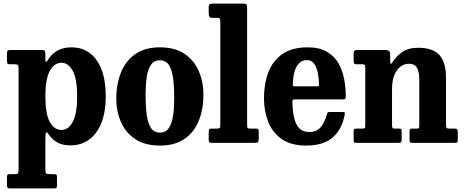

<svg xmlns="http://www.w3.org/2000/svg" viewBox="-20 -800 2598 1075"><path d="M19 -463V-501Q19 -514 23.8 -517Q28.5 -520 40.5 -520H213.5Q224.5 -520 229.2 -517Q234 -514 234 -502.5V-468Q234 -441 247 -462.5Q266 -495.5 299.2 -515.2Q332.5 -535 380 -535Q469.5 -535 520.8 -463.5Q572 -392 572 -260.5Q572 -129.5 518.2 -57.8Q464.5 14 375 14Q331 14 302.2 -1.8Q273.5 -17.5 254.5 -45.5Q243.5 -61 238.8 -59Q234 -57 234 -18.5V150.5Q234 166 237.8 170.5Q241.5 175 255.5 175H281.5Q292 175 295.5 178Q299 181 299 192.5V236.5Q299 249.5 295.5 252.2Q292 255 279 255H38Q25.5 255 22.2 251Q19 247 19 235V193Q19 182.5 21.8 178.8Q24.5 175 35 175H64.5Q78 175 81 170.5Q84 166 84 150V-417.5Q84 -433 79.5 -436.5Q75 -440 64 -440H36.5Q25 -440 22 -444.2Q19 -448.5 19 -463ZM234 -260.5Q234 -164 258.2 -118.2Q282.5 -72.5 324.5 -72.5Q363 -72.5 387.5 -118.2Q412 -164 412 -260.5Q412 -357.5 387.5 -403Q363 -448.5 324.5 -448.5Q283.5 -448.5 258.8 -403Q234 -357.5 234 -260.5Z M631 -247.5Q631 -327.5 656.8 -392.8Q682.5 -458 736.5 -496.5Q790.5 -535 875 -535Q960 -535 1014 -498Q1068 -461 1093.5 -400.5Q1119 -340 1119 -270Q1119 -190 1093.5 -125.5Q1068 -61 1014 -23Q960 15 875 15Q790.5 15 736.5 -21.5Q682.5 -58 656.8 -117.8Q631 -177.5 631 -247.5ZM795 -270Q795 -207 801.2 -159Q807.5 -111 824.8 -84.2Q842 -57.5 875 -57.5Q908.5 -57.5 925.8 -83.5Q943 -109.5 949.2 -153.2Q955.5 -197 955.5 -250Q955.5 -313.5 949.2 -361.2Q943 -409 925.8 -435.8Q908.5 -462.5 875 -462.5Q842 -462.5 824.8 -436.5Q807.5 -410.5 801.2 -367Q795 -323.5 795 -270Z M1195 -700H1168.5Q1156 -700 1152.2 -706Q1148.5 -712 1148.5 -727V-756.5Q1148.5 -773.5 1154.2 -776.8Q1160 -780 1176.5 -780H1336.5Q1353.5 -780 1358.5 -776.5Q1363.5 -773 1363.5 -755.5V-104Q1363.5 -88.5 1365.8 -84.2Q1368 -80 1381.5 -80H1413.5Q1422 -80 1425.2 -77.2Q1428.5 -74.5 1428.5 -65V-23.5Q1428.5 -7 1423.2 -3.5Q1418 0 1402 0H1168.5Q1157 0 1152.8 -2.8Q1148.5 -5.5 1148.5 -17.5V-60.5Q1148.5 -71.5 1151.2 -75.8Q1154 -80 1165 -80H1196.5Q1207 -80 1210.2 -83.5Q1213.5 -87 1213.5 -103.5V-678.5Q1213.5 -693.5 1209.8 -696.8Q1206 -700 1195 -700Z M1458 -250Q1458 -330 1482.2 -394.5Q1506.5 -459 1560.5 -497Q1614.5 -535 1702.5 -535Q1768.5 -535 1810.5 -510.2Q1852.5 -485.5 1875.2 -445.2Q1898 -405 1907 -356.5Q1916 -308 1916 -260.5Q1916 -249.5 1912.8 -246.5Q1909.5 -243.5 1898.5 -243.5H1631Q1622 -243.5 1619.5 -240.8Q1617 -238 1617 -229Q1618 -183.5 1625.8 -145.2Q1633.5 -107 1653.5 -84Q1673.5 -61 1710.5 -61Q1754 -61 1776.5 -89Q1799 -117 1810.5 -161Q1811.5 -166.5 1814.8 -169.8Q1818 -173 1826 -173H1898.5Q1907.5 -173 1909.5 -170.5Q1911.5 -168 1910.5 -161.5Q1896.5 -78 1844 -31.5Q1791.5 15 1694.5 15Q1608.5 15 1556.5 -22Q1504.5 -59 1481.2 -119.5Q1458 -180 1458 -250ZM1633 -316.5H1752.5Q1762.5 -316.5 1764.2 -318Q1766 -319.5 1766 -327.5Q1766 -357.5 1760 -389Q1754 -420.5 1739.5 -442Q1725 -463.5 1698.5 -463.5Q1670 -463.5 1653 -444.5Q1636 -425.5 1628.2 -395.5Q1620.5 -365.5 1619.5 -332Q1619 -323 1620.5 -319.8Q1622 -316.5 1633 -316.5Z M2008 -440H1977.5Q1965.5 -440 1962.8 -444.2Q1960 -448.5 1960 -462V-498Q1960 -511.5 1964.8 -515.8Q1969.5 -520 1982 -520H2139Q2150.5 -520 2157.5 -515Q2164.5 -510 2164.5 -496V-466.5Q2164.5 -446 2167.2 -443Q2170 -440 2178 -452.5Q2198 -484.5 2232 -508.5Q2266 -532.5 2320.5 -532.5Q2406.5 -532.5 2441.8 -490.2Q2477 -448 2477 -368V-102Q2477 -87.5 2480.8 -83.8Q2484.5 -80 2497.5 -80H2527.5Q2543 -80 2543 -62.5V-21Q2543 -5.5 2539.5 -2.8Q2536 0 2521 0H2290Q2278.5 0 2275.8 -3.8Q2273 -7.5 2273 -19.5V-60Q2273 -69 2274.8 -74.5Q2276.5 -80 2285 -80H2314Q2323.5 -80 2325.5 -83.2Q2327.5 -86.5 2327.5 -100V-350.5Q2327.5 -398.5 2314.2 -420.8Q2301 -443 2269.5 -443Q2229.5 -443 2202.2 -405.8Q2175 -368.5 2175 -300.5V-99Q2175 -88.5 2177.5 -84.2Q2180 -80 2188.5 -80H2214.5Q2223.5 -80 2226.2 -76.8Q2229 -73.5 2229 -61.5V-17Q2229 -6 2224 -3Q2219 0 2209 0H1975.5Q1964.5 0 1962.2 -3.5Q1960 -7 1960 -18.5V-61.5Q1960 -74 1963.2 -77Q1966.5 -80 1978.5 -80H2007Q2018 -80 2021.5 -82.2Q2025 -84.5 2025 -98V-421.5Q2025 -434 2021.8 -437Q2018.5 -440 2008 -440Z"/></svg>

Font: Besley* Narrow
Style: Bold
Weight: 700
Width: 4
Designer: Owen Earl
Foundry: indestructible type*
Version: Version 3.000; ttfautohint (v1.8.3)